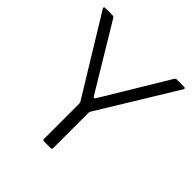

<svg xmlns="http://www.w3.org/2000/svg" viewBox="-201 -914 1064 1064"><g transform="rotate(45 331.0 -381.5)"><path d="M305 0Q295 0 295 -10V-285Q295 -292 292 -298L15 -751Q13 -755 13 -757Q13 -763 22 -763H80Q87 -763 92 -756L324 -371Q327 -367 331 -367Q335 -367 338 -371L570 -756Q575 -763 582 -763H640Q646 -763 648 -759.5Q650 -756 647 -751L370 -298Q367 -292 367 -285V-10Q367 0 357 0Z"/></g></svg>

Font: Open Sauce Two Light
Style: Regular
Weight: 300
Designer: Alfredo Marco Pradil
Foundry: Creative Sauce Fz LLC
Version: Version 1.477